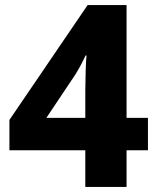

<svg xmlns="http://www.w3.org/2000/svg" viewBox="-20 -734 617 754"><path d="M561 -144V-271H477V-714H324L17 -263V-144H315V0H477V-144ZM315 -271H162L275 -440Q297 -475 316 -516H320Q318 -506 316.5 -457.5Q315 -409 315 -378Z"/></svg>

Font: Noto Sans UI Extra
Style: Regular
Weight: 800
Designer: Monotype Design Team
Foundry: Monotype Imaging Inc.
Version: Version 1.901